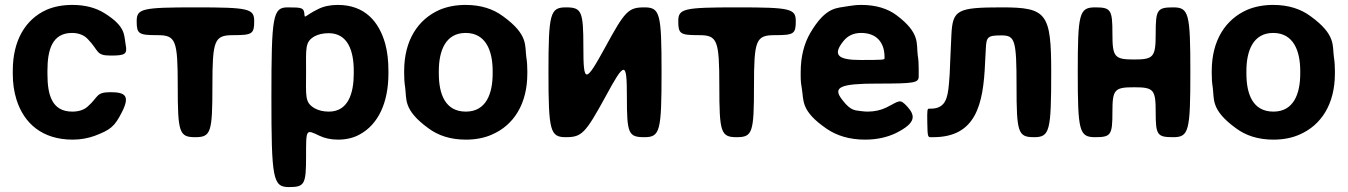

<svg xmlns="http://www.w3.org/2000/svg" viewBox="-20 -558 5482 781"><path d="M173 -257V-271C173 -353 191 -424 273 -424C300 -424 323 -415 338 -398C383 -352 369 -332 429 -332C489 -332 499 -337 491 -377C484 -415 493 -450 404 -505C370 -526 327 -538 275 -538C234 -538 199 -531 169 -518C83 -479 32 -393 32 -271V-257C32 -220 37 -185 47 -153C77 -57 151 10 276 10C309 10 338 4 364 -5C430 -30 446 -43 476 -102C510 -169 489 -183 429 -183C369 -183 381 -163 337 -125C322 -111 300 -104 274 -104C190 -104 173 -174 173 -257Z M1014 -472C1014 -523 992 -528 775 -528C558 -528 536 -523 536 -472C536 -420 544 -415 620 -415C695 -415 703 -396 703 -208C703 -19 709 0 774 0C838 0 844 -19 844 -208C844 -396 852 -415 929 -415C1006 -415 1014 -420 1014 -472Z M1218 -503C1215 -526 1209 -528 1150 -528C1090 -528 1084 -494 1084 -163C1084 169 1090 203 1155 203C1219 203 1225 192 1225 79C1225 -35 1224 -32 1279 -6C1300 4 1325 10 1355 10C1388 10 1418 3 1443 -11C1519 -52 1560 -141 1560 -259V-270C1560 -310 1556 -347 1547 -380C1522 -469 1465 -538 1354 -538C1322 -538 1296 -532 1274 -521C1217 -493 1220 -479 1218 -503ZM1318 -104C1294 -104 1275 -109 1259 -118C1219 -142 1225 -166 1225 -265C1225 -363 1220 -387 1259 -410C1274 -418 1293 -423 1317 -423C1396 -423 1419 -349 1419 -270V-259C1419 -180 1397 -104 1318 -104Z M1624 -269V-259C1624 -240 1625 -221 1628 -203C1635 -156 1618 -112 1723 -36C1762 -7 1812 10 1875 10C1915 10 1951 3 1982 -11C2069 -49 2125 -134 2125 -259V-269C2125 -288 2124 -307 2121 -325C2114 -372 2131 -416 2026 -492C1987 -521 1937 -538 1874 -538C1834 -538 1799 -531 1768 -518C1680 -479 1624 -394 1624 -269ZM1984 -269V-259C1984 -176 1957 -104 1875 -104C1791 -104 1765 -175 1765 -259V-269C1765 -351 1792 -424 1874 -424C1956 -424 1984 -352 1984 -269Z M2442 -366C2361 -218 2353 -218 2353 -366C2353 -513 2346 -528 2282 -528C2218 -528 2211 -504 2211 -264C2211 -24 2218 0 2282 0C2346 0 2361 -15 2442 -163C2522 -311 2530 -311 2530 -163C2530 -15 2536 0 2601 0C2665 0 2671 -24 2671 -264C2671 -504 2665 -528 2601 -528C2536 -528 2522 -513 2442 -366Z M3217 -472C3217 -523 3195 -528 2978 -528C2761 -528 2739 -523 2739 -472C2739 -420 2747 -415 2823 -415C2898 -415 2906 -396 2906 -208C2906 -19 2912 0 2977 0C3041 0 3047 -19 3047 -208C3047 -396 3055 -415 3132 -415C3209 -415 3217 -420 3217 -472Z M3671 -124C3639 -159 3639 -147 3584 -120C3563 -110 3538 -104 3509 -104C3500 -104 3491 -105 3483 -106C3461 -110 3442 -104 3406 -152C3366 -203 3395 -218 3549 -218C3702 -218 3717 -221 3717 -248V-278C3717 -298 3716 -316 3713 -334C3707 -381 3724 -423 3627 -496C3591 -523 3543 -538 3484 -538C3465 -538 3447 -536 3430 -533C3385 -524 3341 -534 3276 -424C3251 -381 3237 -328 3237 -265V-246C3237 -228 3239 -211 3242 -195C3250 -150 3236 -107 3343 -34C3384 -6 3436 10 3499 10C3548 10 3589 0 3623 -16C3710 -59 3702 -89 3671 -124ZM3578 -326V-320C3578 -315 3569 -314 3480 -314C3391 -314 3364 -333 3411 -391C3427 -411 3450 -424 3483 -424C3544 -424 3578 -387 3578 -326Z M4056 -528C3873 -528 3855 -518 3850 -416C3845 -313 3845 -299 3843 -256C3842 -241 3841 -228 3840 -217C3835 -159 3826 -116 3766 -116H3759C3752 -116 3751 -111 3752 -58C3753 -5 3754 0 3765 0H3776C3950 0 3980 -133 3987 -303L3990 -359C3992 -409 3998 -414 4054 -414C4109 -414 4115 -395 4115 -207C4115 -19 4121 0 4186 0C4250 0 4256 -24 4256 -264C4256 -504 4238 -528 4056 -528Z M4822 -264C4822 -504 4816 -528 4752 -528C4687 -528 4681 -518 4681 -422C4681 -326 4673 -316 4593 -316C4513 -316 4505 -326 4505 -422C4505 -518 4499 -528 4435 -528C4370 -528 4364 -504 4364 -264C4364 -24 4370 0 4435 0C4499 0 4505 -9 4505 -102C4505 -194 4513 -203 4593 -203C4673 -203 4681 -194 4681 -102C4681 -9 4687 0 4752 0C4816 0 4822 -24 4822 -264Z M4909 -269V-259C4909 -240 4910 -221 4913 -203C4920 -156 4903 -112 5008 -36C5047 -7 5097 10 5160 10C5200 10 5236 3 5267 -11C5354 -49 5410 -134 5410 -259V-269C5410 -288 5409 -307 5406 -325C5399 -372 5416 -416 5311 -492C5272 -521 5222 -538 5159 -538C5119 -538 5084 -531 5053 -518C4965 -479 4909 -394 4909 -269ZM5269 -269V-259C5269 -176 5242 -104 5160 -104C5076 -104 5050 -175 5050 -259V-269C5050 -351 5077 -424 5159 -424C5241 -424 5269 -352 5269 -269Z"/></svg>

Font: Asimov Print
Style: A
Weight: 500
Designer: Google
Version: Version 2.000980: 2014